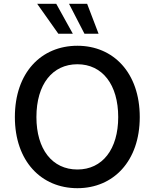

<svg xmlns="http://www.w3.org/2000/svg" viewBox="-20 -977 811 1007"><path d="M386 10C574 10 713 -131 713 -363C713 -596 574 -737 386 -737C196 -737 58 -596 58 -363C58 -132 196 10 386 10ZM171 -363C171 -535 255 -640 386 -640C517 -640 600 -533 600 -363C600 -194 517 -88 386 -88C254 -88 171 -194 171 -363ZM175 -957 286 -800H362L275 -957ZM342 -957 423 -800H497L437 -957Z"/></svg>

Font: Wafeq Medium
Style: Regular
Weight: 500
Designer: Rasmus Andersson & Azza Alameddine
Foundry: Google & TypeTogether
Version: Version 3.000;January 28, 2025;FontCreator 15.0.0.3014 64-bi